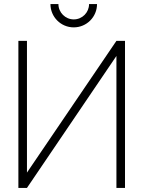

<svg xmlns="http://www.w3.org/2000/svg" viewBox="-20 -920 702 940"><path d="M341 -786C404 -786 455 -837 455 -900H416C416 -859 383 -825 341 -825C300 -825 266 -859 266 -900H227C227 -837 278 -786 341 -786ZM70 0H112L550 -646V0H592V-720H550L112 -75V-720H70Z"/></svg>

Font: Hauora ExtraLight
Style: Regular
Weight: 200
Designer: Mikhail Sharanda
Foundry: WCYS & Co.
Version: Version 1.010